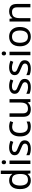

<svg xmlns="http://www.w3.org/2000/svg" viewBox="2039 -2840 810 4929"><g transform="rotate(-90 2444.5 -375.0)"><path d="M275 10Q175 10 115 -59.5Q55 -129 55 -267Q55 -405 115.5 -475.5Q176 -546 276 -546Q338 -546 377.5 -523Q417 -500 442 -467H448Q447 -480 444.5 -505.5Q442 -531 442 -546V-760H530V0H459L446 -72H442Q418 -38 378 -14Q338 10 275 10ZM289 -63Q374 -63 408.5 -109.5Q443 -156 443 -250V-266Q443 -366 410 -419.5Q377 -473 288 -473Q217 -473 181.5 -416.5Q146 -360 146 -265Q146 -169 181.5 -116Q217 -63 289 -63Z M745 -737Q765 -737 780.5 -723.5Q796 -710 796 -681Q796 -653 780.5 -639Q765 -625 745 -625Q723 -625 708 -639Q693 -653 693 -681Q693 -710 708 -723.5Q723 -737 745 -737ZM788 -536V0H700V-536Z M1307 -148Q1307 -70 1249 -30Q1191 10 1093 10Q1037 10 996.5 1Q956 -8 925 -24V-104Q957 -88 1002.5 -74.5Q1048 -61 1095 -61Q1162 -61 1192 -82.5Q1222 -104 1222 -140Q1222 -160 1211 -176Q1200 -192 1171.5 -208Q1143 -224 1090 -244Q1038 -264 1001 -284Q964 -304 944 -332Q924 -360 924 -404Q924 -472 979.5 -509Q1035 -546 1125 -546Q1174 -546 1216.5 -536.5Q1259 -527 1296 -510L1266 -440Q1232 -454 1195 -464Q1158 -474 1119 -474Q1065 -474 1036.5 -456.5Q1008 -439 1008 -409Q1008 -387 1021 -371.5Q1034 -356 1064.5 -341.5Q1095 -327 1146 -307Q1197 -288 1233 -268Q1269 -248 1288 -219.5Q1307 -191 1307 -148Z M1652 10Q1581 10 1525.5 -19Q1470 -48 1438.5 -109Q1407 -170 1407 -265Q1407 -364 1440 -426Q1473 -488 1529.5 -517Q1586 -546 1658 -546Q1699 -546 1737 -537.5Q1775 -529 1799 -517L1772 -444Q1748 -453 1716 -461Q1684 -469 1656 -469Q1498 -469 1498 -266Q1498 -169 1536.5 -117.5Q1575 -66 1651 -66Q1695 -66 1728.5 -75Q1762 -84 1790 -97V-19Q1763 -5 1730.5 2.5Q1698 10 1652 10Z M2365 -536V0H2293L2280 -71H2276Q2250 -29 2204 -9.5Q2158 10 2106 10Q2009 10 1960 -36.5Q1911 -83 1911 -185V-536H2000V-191Q2000 -63 2119 -63Q2208 -63 2242.5 -113Q2277 -163 2277 -257V-536Z M2884 -148Q2884 -70 2826 -30Q2768 10 2670 10Q2614 10 2573.5 1Q2533 -8 2502 -24V-104Q2534 -88 2579.5 -74.5Q2625 -61 2672 -61Q2739 -61 2769 -82.5Q2799 -104 2799 -140Q2799 -160 2788 -176Q2777 -192 2748.5 -208Q2720 -224 2667 -244Q2615 -264 2578 -284Q2541 -304 2521 -332Q2501 -360 2501 -404Q2501 -472 2556.5 -509Q2612 -546 2702 -546Q2751 -546 2793.5 -536.5Q2836 -527 2873 -510L2843 -440Q2809 -454 2772 -464Q2735 -474 2696 -474Q2642 -474 2613.5 -456.5Q2585 -439 2585 -409Q2585 -387 2598 -371.5Q2611 -356 2641.5 -341.5Q2672 -327 2723 -307Q2774 -288 2810 -268Q2846 -248 2865 -219.5Q2884 -191 2884 -148Z M3363 -148Q3363 -70 3305 -30Q3247 10 3149 10Q3093 10 3052.5 1Q3012 -8 2981 -24V-104Q3013 -88 3058.5 -74.5Q3104 -61 3151 -61Q3218 -61 3248 -82.5Q3278 -104 3278 -140Q3278 -160 3267 -176Q3256 -192 3227.5 -208Q3199 -224 3146 -244Q3094 -264 3057 -284Q3020 -304 3000 -332Q2980 -360 2980 -404Q2980 -472 3035.5 -509Q3091 -546 3181 -546Q3230 -546 3272.5 -536.5Q3315 -527 3352 -510L3322 -440Q3288 -454 3251 -464Q3214 -474 3175 -474Q3121 -474 3092.5 -456.5Q3064 -439 3064 -409Q3064 -387 3077 -371.5Q3090 -356 3120.5 -341.5Q3151 -327 3202 -307Q3253 -288 3289 -268Q3325 -248 3344 -219.5Q3363 -191 3363 -148Z M3538 -737Q3558 -737 3573.5 -723.5Q3589 -710 3589 -681Q3589 -653 3573.5 -639Q3558 -625 3538 -625Q3516 -625 3501 -639Q3486 -653 3486 -681Q3486 -710 3501 -723.5Q3516 -737 3538 -737ZM3581 -536V0H3493V-536Z M4217 -269Q4217 -136 4149.5 -63Q4082 10 3967 10Q3896 10 3840.5 -22.5Q3785 -55 3753 -117.5Q3721 -180 3721 -269Q3721 -402 3788 -474Q3855 -546 3970 -546Q4043 -546 4098.5 -513.5Q4154 -481 4185.5 -419.5Q4217 -358 4217 -269ZM3812 -269Q3812 -174 3849.5 -118.5Q3887 -63 3969 -63Q4050 -63 4088 -118.5Q4126 -174 4126 -269Q4126 -364 4088 -418Q4050 -472 3968 -472Q3886 -472 3849 -418Q3812 -364 3812 -269Z M4614 -546Q4710 -546 4759 -499.5Q4808 -453 4808 -349V0H4721V-343Q4721 -472 4601 -472Q4512 -472 4478 -422Q4444 -372 4444 -278V0H4356V-536H4427L4440 -463H4445Q4471 -505 4517 -525.5Q4563 -546 4614 -546Z"/></g></svg>

Font: Noto Sans Ugaritic
Style: Regular
Weight: 400
Designer: Monotype Design Team
Foundry: Monotype Imaging Inc.
Version: Version 2.001; ttfautohint (v1.8.4.7-5d5b)